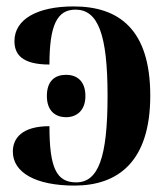

<svg xmlns="http://www.w3.org/2000/svg" viewBox="-20 -568 519 598"><path d="M212 10C345 10 448 -62 448 -270C448 -478 349 -548 209 -548C98 -548 25 -509 25 -440C25 -400 47 -367 134 -367C134 -490 158 -538 215 -538C285 -538 315 -462 315 -270C315 -76 286 0 217 0C155 0 134 -47 134 -175C48 -175 20 -137 20 -96C20 -30 92 10 212 10ZM186 -203C218 -203 246 -223 246 -269C246 -317 218 -335 186 -335C152 -335 126 -317 126 -269C126 -223 152 -203 186 -203Z"/></svg>

Font: Noto Serif Display SemiBold
Style: Regular
Weight: 600
Designer: Monotype Design Team
Foundry: Monotype Imaging Inc.
Version: Version 2.009